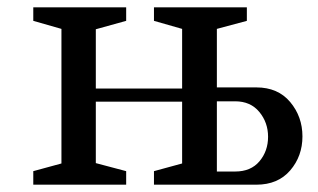

<svg xmlns="http://www.w3.org/2000/svg" viewBox="-20 -505 869 525"><path d="M401 0V-37L478 -58V-227H242V-59L325 -37V0H71V-37L148 -58V-426L71 -448V-485H325V-448L242 -425V-263H478V-426L401 -448V-485H655V-448L573 -426V-266H681Q740 -266 773.5 -226Q807 -186 807 -132Q807 -78 773.5 -39Q740 0 681 0ZM623 -228H573V-36H623Q666 -36 689.5 -64Q713 -92 713 -131Q713 -170 689 -199Q665 -228 623 -228Z"/></svg>

Font: Ledger
Style: Regular
Weight: 400
Designer: Denis Masharov
Foundry: Denis Masharov
Version: 1.001